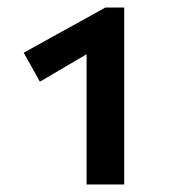

<svg xmlns="http://www.w3.org/2000/svg" viewBox="-20 -490 473 510"><path d="M310 -470V0H210V-346L86 -273L43 -350L260 -470Z"/></svg>

Font: Ysabeau SC Semibold
Style: Regular
Weight: 600
Designer: Christian Thalmann (Catharsis Fonts)
Version: Version 0.003